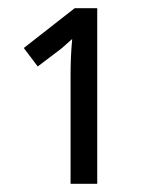

<svg xmlns="http://www.w3.org/2000/svg" viewBox="-20 -863 354 468"><path d="M217 -843H162L38 -746L72 -701L130 -745C136 -750 145 -758 156 -768C153 -737 152 -707 152 -677V-415H217Z"/></svg>

Font: Noto Sans UI Condensed
Style: Regular
Weight: 400
Width: 3
Designer: Monotype Design Team
Foundry: Monotype Imaging Inc.
Version: Version 1.901